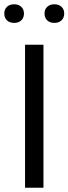

<svg xmlns="http://www.w3.org/2000/svg" viewBox="-35 -877 320 897"><path d="M82 0V-668H168V0ZM31 -770Q10 -770 -2.5 -782Q-15 -794 -15 -814Q-15 -833 -2.5 -845Q10 -857 31 -857Q52 -857 64.5 -845Q77 -833 77 -814Q77 -794 64.5 -782Q52 -770 31 -770ZM219 -770Q198 -770 185.5 -782Q173 -794 173 -814Q173 -833 185.5 -845Q198 -857 219 -857Q240 -857 252.5 -845Q265 -833 265 -814Q265 -794 252.5 -782Q240 -770 219 -770Z"/></svg>

Font: Gantari
Style: Regular
Weight: 400
Designer: Anugrah Pasau
Foundry: Lafontype
Version: Version 1.000; ttfautohint (v1.8.4)